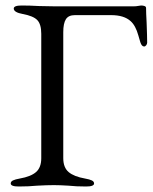

<svg xmlns="http://www.w3.org/2000/svg" viewBox="-20 -673 557 698"><path d="M19 -6Q19 -13 27 -17Q35 -21 52 -24Q92 -31 111 -47.5Q130 -64 130 -98V-550Q130 -585 115.5 -600Q101 -615 63 -622Q30 -628 30 -642Q30 -653 59 -653Q87 -653 123 -651L177 -650H467Q475 -650 482.5 -651.5Q490 -653 493 -653Q500 -653 505.5 -651Q511 -649 511 -644Q511 -627 513 -591Q515 -539 515 -518Q515 -513 511.5 -508.5Q508 -504 504 -504Q495 -504 490 -520Q488 -526 483 -544Q478 -562 471 -575Q464 -588 455 -596Q431 -618 384 -618H252Q229 -618 219.5 -603Q210 -588 210 -556V-98Q210 -64 229.5 -47.5Q249 -31 289 -24Q306 -21 314 -17Q322 -13 322 -6Q322 5 293 5Q256 5 229 2Q197 0 176 0Q151 0 115 2Q85 5 48 5Q19 5 19 -6Z"/></svg>

Font: EB Garamond
Style: Regular
Weight: 400
Designer: Georg Duffner and Octavio Pardo
Foundry: Georg Duffner
Version: Version 1.000; ttfautohint (v1.6)